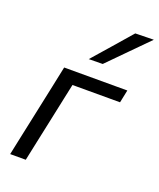

<svg xmlns="http://www.w3.org/2000/svg" viewBox="-144 -866 789 954"><g transform="rotate(20 251.0 -389.0)"><path d="M26 0Q37.5 -55 48.5 -106.5Q59.5 -158 72.5 -219L83 -268.5Q97.5 -336 108.5 -388.8Q119.5 -441.5 131 -496H465L451 -428.5H199.5Q191.5 -391.5 183.5 -353.5Q175.5 -315.5 165.5 -268.5L155 -219Q142 -158 131 -106.5Q120 -55 108.5 0ZM231.5 -577Q276 -628 319 -677Q362 -726 405 -776L502.5 -778Q452 -727 402.8 -677.2Q353.5 -627.5 305 -578Z"/></g></svg>

Font: Commissioner
Style: Italic
Weight: 400
Italic angle: -12°
Designer: Kostas Bartsokas
Foundry: Kostas Bartsokas
Version: Version 1.000; ttfautohint (v1.8.3)